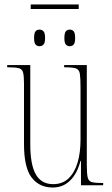

<svg xmlns="http://www.w3.org/2000/svg" viewBox="-20 -826 498 856"><path d="M117 -786V-806H331V-786ZM156 -620Q145 -620 138.5 -627.5Q132 -635 132 -656Q132 -679 138.5 -686.5Q145 -694 156 -694Q167 -694 174 -686.5Q181 -679 181 -656Q181 -635 174 -627.5Q167 -620 156 -620ZM291 -620Q280 -620 273.5 -627.5Q267 -635 267 -656Q267 -679 273.5 -686.5Q280 -694 291 -694Q302 -694 308.5 -686.5Q315 -679 315 -656Q315 -635 308.5 -627.5Q302 -620 291 -620ZM215 10Q155 10 121 -34.5Q87 -79 87 -184V-453Q87 -487 83 -502.5Q79 -518 64 -522Q49 -526 16 -526H12V-536H115V-183Q115 -91 140 -48Q165 -5 217 -5Q259 -5 286 -31Q313 -57 326 -101.5Q339 -146 339 -203V-436Q339 -478 336 -497Q333 -516 318.5 -521Q304 -526 269 -526H266V-536H367V-91Q367 -52 371 -35Q375 -18 390 -14Q405 -10 438 -10H440V0H341V-109H339Q324 -52 292.5 -21Q261 10 215 10Z"/></svg>

Font: Noto Serif Display ExtraCondensed Thin
Style: Regular
Weight: 100
Width: 2
Designer: Monotype Design Team
Foundry: Monotype Imaging Inc.
Version: Version 2.009